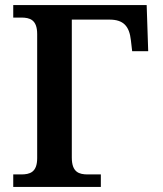

<svg xmlns="http://www.w3.org/2000/svg" viewBox="-20 -734 639 754"><path d="M32 0H376V-49H325C291 -49 262 -57 262 -115V-657H410C465 -657 488 -631 494 -576L499 -533H562L556 -714H32V-665H63C97 -665 126 -657 126 -600V-113C126 -57 97 -49 63 -49H32Z"/></svg>

Font: Noto Serif SemiBold
Style: Regular
Weight: 600
Designer: Monotype Design Team
Foundry: Monotype Imaging Inc.
Version: Version 2.013